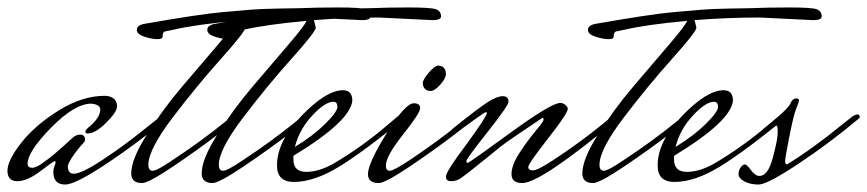

<svg xmlns="http://www.w3.org/2000/svg" viewBox="-20 -478 2326 515"><path d="M215 -120Q209 -120 209 -124.5Q209 -129 216 -135Q249 -162 249 -184Q249 -198 224 -200Q179 -199 116.5 -135Q54 -71 54 -39Q54 -28 66.5 -28Q79 -28 100 -45Q119 -57 171 -105Q183 -117 194 -117Q208 -117 208 -104Q208 -99 205 -96Q202 -93 194 -83.5Q186 -74 180 -66Q162 -40 162 -32Q162 -12 178 -12Q199 -12 257 -50.5Q315 -89 363 -128L411 -166Q418 -171 424 -171Q430 -171 430 -164V-162Q353 -97 267.5 -40Q182 17 155 17Q123 17 123 -17Q123 -25 126 -32Q129 -39 129 -42Q129 -45 127 -46Q124 -46 88.5 -19Q53 8 26.5 8Q0 8 0 -20Q0 -48 37.5 -95.5Q75 -143 138 -182Q201 -221 261 -221Q275 -221 284.5 -214Q294 -207 294 -192.5Q294 -178 265 -149Q236 -120 215 -120Z M951 -424 808 -431Q720 -431 633 -424L638 -404Q638 -393 573 -320.5Q508 -248 443 -162.5Q378 -77 378 -36Q378 -20 389.5 -20Q401 -20 442 -48Q518 -98 581 -149L603 -167Q610 -172 615 -172Q620 -172 620 -166V-163Q624 -163 566.5 -119Q509 -75 443.5 -31Q378 13 361 13Q332 13 332 -13Q332 -51 374.5 -118Q417 -185 467.5 -244.5Q518 -304 563.5 -357Q609 -410 613 -422Q503 -412 444 -398L424 -394Q416 -393 416 -379Q416 -373 402 -373Q388 -373 367.5 -379.5Q347 -386 347 -398Q347 -410 367 -414Q515 -440 577 -445.5Q639 -451 659.5 -452.5Q680 -454 723.5 -455Q767 -456 782 -456Q827 -458 887.5 -458Q948 -458 961 -453Q974 -448 974 -434Q974 -424 951 -424Z M1140 -424 997 -431Q909 -431 822 -424L827 -404Q827 -393 762 -320.5Q697 -248 632 -162.5Q567 -77 567 -36Q567 -20 578.5 -20Q590 -20 631 -48Q707 -98 770 -149L792 -167Q799 -172 804 -172Q809 -172 809 -166V-163Q813 -163 755.5 -119Q698 -75 632.5 -31Q567 13 550 13Q521 13 521 -13Q521 -51 563.5 -118Q606 -185 656.5 -244.5Q707 -304 752.5 -357Q798 -410 802 -422Q692 -412 633 -398L613 -394Q605 -393 605 -379Q605 -373 591 -373Q577 -373 556.5 -379.5Q536 -386 536 -398Q536 -410 556 -414Q704 -440 766 -445.5Q828 -451 848.5 -452.5Q869 -454 912.5 -455Q956 -456 971 -456Q1016 -458 1076.5 -458Q1137 -458 1150 -453Q1163 -448 1163 -434Q1163 -424 1140 -424Z M1047 -166Q1054 -171 1060 -171Q1066 -171 1066 -164V-162Q962 -76 893 -33Q824 10 768 10Q723 10 723 -34Q723 -99 789 -167.5Q855 -236 900 -236Q925 -236 925 -208Q920 -153 767 -60V-50Q767 -17 801.5 -17Q836 -17 876 -40Q954 -86 1022 -145ZM874 -205Q852 -205 817.5 -168Q783 -131 771 -84Q819 -113 852 -145.5Q885 -178 885 -191.5Q885 -205 874 -205Z M1155.5 -302Q1165 -302 1170.5 -296Q1176 -290 1176 -279Q1176 -268 1161 -251Q1146 -234 1135 -234Q1124 -234 1119 -240.5Q1114 -247 1114 -255.5Q1114 -264 1130 -283Q1146 -302 1155.5 -302ZM1238 -167Q1246 -172 1250.5 -172Q1255 -172 1255 -166V-163Q1259 -163 1201.5 -119Q1144 -75 1078.5 -31Q1013 13 996 13Q967 13 967 -11Q967 -40 1017 -120.5Q1067 -201 1090 -201Q1107 -201 1107 -188Q1107 -175 1061 -117Q1015 -59 1015 -34Q1015 -20 1025.5 -20Q1036 -20 1078 -48Q1153 -98 1216 -149Z M1642 -163Q1431 13 1381 13Q1352 13 1352 -11Q1352 -35 1373.5 -68Q1395 -101 1416.5 -126.5Q1438 -152 1438 -157Q1438 -162 1435 -162Q1342 -100 1324.5 -86Q1307 -72 1267.5 -40Q1228 -8 1216 0Q1204 8 1190 8Q1176 8 1176 -4Q1176 -18 1232 -92Q1286 -166 1286 -175Q1286 -177 1282.5 -177Q1279 -177 1196 -116L1192 -131Q1263 -188 1288 -204Q1313 -220 1328.5 -220Q1344 -220 1344 -205Q1344 -195 1287.5 -123.5Q1231 -52 1231 -46.5Q1231 -41 1234.5 -41Q1238 -41 1348.5 -121.5Q1459 -202 1483 -202Q1490 -202 1496.5 -196.5Q1503 -191 1503 -186Q1503 -174 1450 -106.5Q1397 -39 1397 -30Q1397 -21 1409.5 -21Q1422 -21 1463 -48Q1538 -97 1601 -149L1623 -167Q1630 -172 1636 -172Q1642 -172 1642 -166Z M2161 -424 2018 -431Q1930 -431 1843 -424L1848 -404Q1848 -393 1783 -320.5Q1718 -248 1653 -162.5Q1588 -77 1588 -36Q1588 -20 1599.5 -20Q1611 -20 1652 -48Q1728 -98 1791 -149L1813 -167Q1820 -172 1825 -172Q1830 -172 1830 -166V-163Q1834 -163 1776.5 -119Q1719 -75 1653.5 -31Q1588 13 1571 13Q1542 13 1542 -13Q1542 -51 1584.5 -118Q1627 -185 1677.5 -244.5Q1728 -304 1773.5 -357Q1819 -410 1823 -422Q1713 -412 1654 -398L1634 -394Q1626 -393 1626 -379Q1626 -373 1612 -373Q1598 -373 1577.5 -379.5Q1557 -386 1557 -398Q1557 -410 1577 -414Q1725 -440 1787 -445.5Q1849 -451 1869.5 -452.5Q1890 -454 1933.5 -455Q1977 -456 1992 -456Q2037 -458 2097.5 -458Q2158 -458 2171 -453Q2184 -448 2184 -434Q2184 -424 2161 -424Z M2068 -166Q2075 -171 2081 -171Q2087 -171 2087 -164V-162Q1983 -76 1914 -33Q1845 10 1789 10Q1744 10 1744 -34Q1744 -99 1810 -167.5Q1876 -236 1921 -236Q1946 -236 1946 -208Q1941 -153 1788 -60V-50Q1788 -17 1822.5 -17Q1857 -17 1897 -40Q1975 -86 2043 -145ZM1895 -205Q1873 -205 1838.5 -168Q1804 -131 1792 -84Q1840 -113 1873 -145.5Q1906 -178 1906 -191.5Q1906 -205 1895 -205Z M2267 -166Q2275 -171 2280.5 -171Q2286 -171 2286 -164V-162Q2209 -97 2123.5 -40Q2038 17 2015 17Q1992 17 1976.5 8.5Q1961 0 1961 -11Q1961 -22 1967 -29.5Q1973 -37 1978 -37Q1983 -37 1994.5 -21.5Q2006 -6 2017 -6Q2040 -6 2053 -55Q2066 -104 2066 -122.5Q2066 -141 2063.5 -141Q2061 -141 2059 -139L2030 -116L2026 -131Q2089 -181 2099 -198Q2105 -214 2116 -214Q2123 -214 2123 -209Q2123 -204 2116 -187.5Q2109 -171 2097.5 -113Q2086 -55 2086 -46Q2086 -37 2091 -37Q2161 -80 2239 -144Z"/></svg>

Font: Mrs Saint Delafield
Style: Regular
Weight: 400
Designer: Alejandro Paul
Foundry: Alejandro Paul
Version: Version 1.001